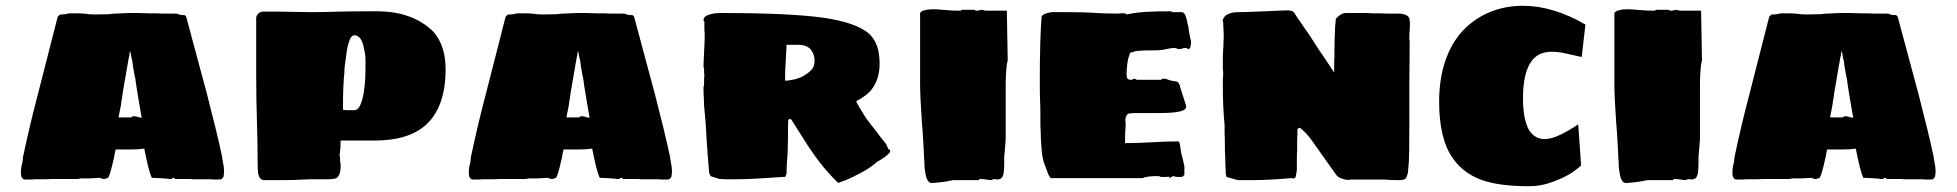

<svg xmlns="http://www.w3.org/2000/svg" viewBox="-20 -620 6767 664"><path d="M53 -33Q53 -45 58 -60Q58 -67 59 -71.5Q60 -76 60 -79Q83 -188 111 -294L179 -560Q179 -562 182 -565Q185 -568 188 -570H195Q207 -570 214 -573Q220 -574 235 -574Q259 -574 271 -573Q289 -570 308 -570L360 -571Q368 -573 379 -573L423 -575H456Q475 -575 493 -574H521Q531 -573 550 -573H588Q591 -573 594 -572Q597 -571 599 -570Q603 -568 609 -568H618Q625 -563 625 -558L696 -294Q729 -167 748 -79Q748 -74 751 -60Q755 -40 755 -28Q755 -21 753 -9Q748 1 739 1H728Q715 1 708 0H686H665H648Q641 0 640 -1H585L584 -3Q582 -5 578 -5L575 -3Q575 -1 573 -1H570H563Q558 -3 545 -3Q521 -5 505 -5Q494 -28 479 -106Q458 -103 431 -103H405H380Q376 -88 375 -78Q374 -73 367 -44Q360 -15 354 -5L348 -3Q345 -2 343 -1.5Q341 -1 341 -1H339Q333 -1 331 -3Q327 -5 326 -5L288 -3H260Q255 -2 252 -1.5Q249 -1 248 -1H168H160Q151 0 123 0H99Q93 1 80 1H68Q49 1 53 -33ZM463 -253 455 -301Q453 -315 451 -326.5Q449 -338 448 -348Q445 -360 443.5 -370.5Q442 -381 440 -390Q439 -396 438 -405.5Q437 -415 435 -419L433 -431Q433 -435 431 -438L430 -444Q428 -438 428 -438V-434V-431Q428 -430 427 -427.5Q426 -425 425 -419Q424 -414 423 -406.5Q422 -399 420 -390L413 -349L405 -303L402 -281Q400 -273 398 -255Q389 -210 390 -214H434Q435 -215 437 -216.5Q439 -218 440 -218H443Q448 -218 451.5 -217Q455 -216 458 -215Q464 -213 470 -213Q464 -247 463 -253Z M874 -15Q871 -25 871 -51Q871 -128 869 -185Q866 -272 866 -366V-558Q866 -566 873.5 -573Q881 -580 889 -580Q961 -580 989 -579L1062 -578Q1092 -578 1162 -580Q1198 -581 1281 -581Q1342 -581 1386 -566Q1442 -548 1481 -508Q1521 -460 1521 -381Q1521 -251 1454 -189Q1393 -134 1277 -134H1158Q1158 -104 1156 -98Q1156 -91 1155 -88Q1154 -85 1154 -84Q1154 -81 1156 -78V-64L1158 -51V-44Q1158 -17 1146 -6Q1141 -2 1131.5 -1Q1122 0 1111 0H1057L1029 1Q987 3 961 3H894Q879 3 874 -15ZM1206 -239Q1222 -239 1232 -273Q1239 -296 1243 -344Q1244 -368 1244 -400V-409Q1244 -431 1239 -451Q1234 -481 1222 -491Q1215 -498 1206 -498Q1198 -498 1192 -488Q1181 -467 1176 -418Q1171 -390 1171 -370Q1166 -324 1166 -241Q1166 -241 1167.5 -240.5Q1169 -240 1171 -240Q1172 -239 1182 -239Z M1602 -33Q1602 -45 1607 -60Q1607 -67 1608 -71.5Q1609 -76 1609 -79Q1632 -188 1660 -294L1728 -560Q1728 -562 1731 -565Q1734 -568 1737 -570H1744Q1756 -570 1763 -573Q1769 -574 1784 -574Q1808 -574 1820 -573Q1838 -570 1857 -570L1909 -571Q1917 -573 1928 -573L1972 -575H2005Q2024 -575 2042 -574H2070Q2080 -573 2099 -573H2137Q2140 -573 2143 -572Q2146 -571 2148 -570Q2152 -568 2158 -568H2167Q2174 -563 2174 -558L2245 -294Q2278 -167 2297 -79Q2297 -74 2300 -60Q2304 -40 2304 -28Q2304 -21 2302 -9Q2297 1 2288 1H2277Q2264 1 2257 0H2235H2214H2197Q2190 0 2189 -1H2134L2133 -3Q2131 -5 2127 -5L2124 -3Q2124 -1 2122 -1H2119H2112Q2107 -3 2094 -3Q2070 -5 2054 -5Q2043 -28 2028 -106Q2007 -103 1980 -103H1954H1929Q1925 -88 1924 -78Q1923 -73 1916 -44Q1909 -15 1903 -5L1897 -3Q1894 -2 1892 -1.5Q1890 -1 1890 -1H1888Q1882 -1 1880 -3Q1876 -5 1875 -5L1837 -3H1809Q1804 -2 1801 -1.5Q1798 -1 1797 -1H1717H1709Q1700 0 1672 0H1648Q1642 1 1629 1H1617Q1598 1 1602 -33ZM2012 -253 2004 -301Q2002 -315 2000 -326.5Q1998 -338 1997 -348Q1994 -360 1992.5 -370.5Q1991 -381 1989 -390Q1988 -396 1987 -405.5Q1986 -415 1984 -419L1982 -431Q1982 -435 1980 -438L1979 -444Q1977 -438 1977 -438V-434V-431Q1977 -430 1976 -427.5Q1975 -425 1974 -419Q1973 -414 1972 -406.5Q1971 -399 1969 -390L1962 -349L1954 -303L1951 -281Q1949 -273 1947 -255Q1938 -210 1939 -214H1983Q1984 -215 1986 -216.5Q1988 -218 1989 -218H1992Q1997 -218 2000.5 -217Q2004 -216 2007 -215Q2013 -213 2019 -213Q2013 -247 2012 -253Z M2802 -76Q2780 -105 2734 -179L2717 -206Q2716 -207 2715.5 -207.5Q2715 -208 2715 -208H2710L2706 -206Q2705 -193 2705 -136Q2705 -99 2701 -49L2700 -19Q2696 -8 2695 -8H2688H2685Q2575 0 2525 0H2510H2491Q2480 0 2475 -1H2468L2437 -11L2435 -18Q2433 -18 2432.5 -22Q2432 -26 2432 -28Q2429 -70 2427 -89Q2423 -143 2422 -168Q2420 -192 2420 -199L2415 -254L2414 -284Q2413 -293 2413 -309V-318Q2415 -323 2415 -334V-351Q2416 -355 2416 -360L2415 -368V-378Q2415 -385 2413 -389V-395L2414 -420Q2415 -427 2415 -441Q2417 -471 2417 -498V-508Q2416 -511 2416 -521V-535V-545Q2413 -548 2413 -551Q2413 -565 2438 -571Q2451 -575 2475 -575Q2709 -575 2825 -559Q2939 -543 2985 -504Q3005 -485 3013.5 -459.5Q3022 -434 3022 -399Q3022 -343 2990 -305Q2969 -284 2941 -270Q2947 -255 2976 -210Q2982 -203 2987.5 -195Q2993 -187 3001 -178Q3020 -152 3045 -121Q3046 -117 3053 -104Q3058 -102 3058.5 -99.5Q3059 -97 3057 -93Q3049 -81 3010 -58Q3005 -53 2998 -48Q2978 -32 2943 -15Q2911 2 2888 9Q2879 14 2877 11Q2833 -32 2802 -76ZM2730 -346Q2751 -352 2760 -358Q2775 -367 2786 -378Q2797 -391 2797 -408Q2797 -436 2780 -453Q2765 -465 2743 -465H2700Q2700 -452 2698 -424L2697 -403Q2695 -383 2695 -341Q2708 -341 2730 -346Z M3180 -23Q3177 -38 3177 -50Q3177 -66 3176 -70Q3175 -99 3171 -162L3168 -200Q3162 -288 3162 -330V-573Q3162 -581 3180 -585Q3190 -588 3208 -588Q3220 -588 3234 -586.5Q3248 -585 3255 -585Q3270 -583 3302 -583L3306 -586H3350Q3353 -583 3357 -583H3361Q3362 -584 3366 -584Q3368 -585 3372 -585Q3373 -586 3374 -586Q3375 -586 3375 -586Q3378 -586 3382 -584.5Q3386 -583 3388 -583H3462L3465 -411Q3465 -410 3463.5 -404.5Q3462 -399 3461 -390Q3458 -354 3458 -333V-138L3455 -100Q3452 -75 3453 -59Q3453 -38 3451.5 -25.5Q3450 -13 3445 -6Q3439 1 3426 1L3425 0L3422 -1Q3420 -1 3420 0H3415Q3409 2 3408 3Q3403 3 3385 0L3371 -1Q3366 -1 3365 3H3290H3276L3250 8L3226 11L3203 13Q3185 13 3180 -23Z M3611 -8Q3604 -17 3601 -30Q3598 -35 3596 -43Q3587 -61 3583 -93Q3579 -139 3579 -166Q3578 -178 3578 -199V-223Q3578 -253 3577 -270Q3576 -288 3576 -341Q3576 -483 3582 -560Q3582 -572 3616 -578H3646H3671Q3728 -578 3756 -576Q3798 -573 3841 -573Q3851 -573 3856 -574H3871L3876 -570Q3909 -577 3944 -579Q3979 -581 4029 -581Q4031 -581 4034 -578H4066Q4074 -578 4078.5 -569Q4083 -560 4086 -543Q4090 -530 4092 -511Q4096 -486 4099 -478Q4099 -450 4089 -450Q4088 -450 4086 -453L4082 -454Q4077 -455 4071 -453Q4065 -450 4058 -450Q4052 -450 4048 -453Q4046 -454 4039 -454Q4030 -454 4018 -451Q4014 -450 4002.5 -448Q3991 -446 3976 -446Q3933 -446 3914 -444Q3903 -443 3893 -438V-440Q3889 -440 3886 -430Q3879 -413 3877 -383Q3876 -374 3876 -363Q3876 -352 3879.5 -348Q3883 -344 3891 -344Q3897 -344 3901 -348Q3903 -348 3906 -347Q3909 -346 3911 -344H3996Q3997 -346 3999 -347Q4001 -348 4003 -348Q4013 -348 4018 -345Q4024 -342 4042 -339Q4052 -339 4056 -333Q4061 -326 4061 -320L4082 -254Q4085 -238 4052 -233Q4033 -229 3979 -229H3936H3906Q3892 -229 3885 -227.5Q3878 -226 3876 -220Q3872 -215 3872 -204V-200Q3872 -195 3873 -193L3872 -171Q3871 -164 3871 -150V-140V-131V-125Q3916 -125 3963 -128Q4009 -131 4054 -131Q4057 -131 4059 -126.5Q4061 -122 4061 -116Q4063 -110 4063 -103Q4065 -88 4069 -75L4076 -46V-26V-23V-15L4068 -8H4061H4058Q4047 -8 4044 -9Q4041 -11 4037 -11Q4035 -10 4031 -8Q4027 -6 4024 -4V-9L4012 -8H3997Q3993 -8 3991 -10L3983 -11Q3946 -11 3931 -4H3614Q3612 -4 3611 -8Z M4300 3H4284H4269H4261L4222 -8L4220 -14Q4219 -14 4219 -24Q4219 -37 4218 -45L4217 -83Q4216 -95 4216 -121Q4216 -146 4215 -158V-188Q4209 -251 4209 -318V-326V-341Q4209 -353 4210 -358V-366V-373Q4209 -376 4209 -383V-394V-400V-410V-426Q4209 -438 4210 -443V-453L4211 -458V-471Q4212 -481 4212 -498Q4212 -511 4211 -521L4210 -544L4209 -548Q4206 -550 4209 -551Q4213 -567 4234 -574Q4244 -578 4267 -578Q4284 -578 4356 -581Q4392 -583 4401 -583Q4416 -584 4437 -584Q4447 -583 4451 -580.5Q4455 -578 4458.5 -572Q4462 -566 4464 -563L4484 -534Q4483 -535 4509 -498Q4533 -459 4567 -410Q4572 -402 4579 -392Q4586 -382 4594 -369V-404Q4595 -418 4595 -444Q4595 -478 4597 -520Q4597 -528 4598 -534.5Q4599 -541 4599 -545Q4599 -555 4600 -555Q4604 -561 4614 -568Q4626 -576 4639 -575H4689H4699Q4714 -575 4724 -574H4754Q4764 -573 4784 -573H4806H4816Q4836 -573 4846 -566Q4852 -562 4854 -555.5Q4856 -549 4856 -536Q4856 -523 4855 -514Q4854 -504 4854 -490V-483Q4855 -480 4855 -474V-448L4854 -333V-220V-193Q4854 -85 4852 -56L4849 -23Q4844 0 4835 1Q4833 1 4829.5 2Q4826 3 4822 3Q4786 3 4769 1H4717H4665H4652Q4649 2 4644 2Q4632 2 4619 -3Q4611 -5 4602 -14L4514 -138Q4509 -145 4495 -161L4482 -173Q4477 -178 4474 -178Q4471 -178 4469 -175.5Q4467 -173 4467 -171V-154Q4466 -146 4466 -129V-100Q4465 -89 4465 -70V-46V-31Q4464 -29 4464 -25Q4464 -24 4461 -9Q4459 -5 4458 -4Q4457 -3 4451 -3Q4449 -4 4447.5 -4Q4446 -4 4445 -4Q4366 3 4314 3Z M5122 8Q5046 -13 5004 -73Q4957 -140 4957 -268Q4957 -346 4978 -408.5Q4999 -471 5039 -514Q5079 -556 5132 -578Q5185 -600 5247 -600Q5351 -600 5463 -535L5450 -423L5427 -428Q5423 -429 5396 -435Q5369 -441 5347 -441Q5300 -441 5277 -409Q5247 -369 5247 -280Q5247 -207 5268 -170Q5288 -139 5322 -139Q5346 -139 5378 -155Q5409 -170 5438 -190L5448 -48Q5413 -15 5362 4Q5316 24 5267 24Q5179 24 5122 8Z M5581 -23Q5578 -38 5578 -50Q5578 -66 5577 -70Q5576 -99 5572 -162L5569 -200Q5563 -288 5563 -330V-573Q5563 -581 5581 -585Q5591 -588 5609 -588Q5621 -588 5635 -586.5Q5649 -585 5656 -585Q5671 -583 5703 -583L5707 -586H5751Q5754 -583 5758 -583H5762Q5763 -584 5767 -584Q5769 -585 5773 -585Q5774 -586 5775 -586Q5776 -586 5776 -586Q5779 -586 5783 -584.5Q5787 -583 5789 -583H5863L5866 -411Q5866 -410 5864.5 -404.5Q5863 -399 5862 -390Q5859 -354 5859 -333V-138L5856 -100Q5853 -75 5854 -59Q5854 -38 5852.5 -25.5Q5851 -13 5846 -6Q5840 1 5827 1L5826 0L5823 -1Q5821 -1 5821 0H5816Q5810 2 5809 3Q5804 3 5786 0L5772 -1Q5767 -1 5766 3H5691H5677L5651 8L5627 11L5604 13Q5586 13 5581 -23Z M5972 -33Q5972 -45 5977 -60Q5977 -67 5978 -71.5Q5979 -76 5979 -79Q6002 -188 6030 -294L6098 -560Q6098 -562 6101 -565Q6104 -568 6107 -570H6114Q6126 -570 6133 -573Q6139 -574 6154 -574Q6178 -574 6190 -573Q6208 -570 6227 -570L6279 -571Q6287 -573 6298 -573L6342 -575H6375Q6394 -575 6412 -574H6440Q6450 -573 6469 -573H6507Q6510 -573 6513 -572Q6516 -571 6518 -570Q6522 -568 6528 -568H6537Q6544 -563 6544 -558L6615 -294Q6648 -167 6667 -79Q6667 -74 6670 -60Q6674 -40 6674 -28Q6674 -21 6672 -9Q6667 1 6658 1H6647Q6634 1 6627 0H6605H6584H6567Q6560 0 6559 -1H6504L6503 -3Q6501 -5 6497 -5L6494 -3Q6494 -1 6492 -1H6489H6482Q6477 -3 6464 -3Q6440 -5 6424 -5Q6413 -28 6398 -106Q6377 -103 6350 -103H6324H6299Q6295 -88 6294 -78Q6293 -73 6286 -44Q6279 -15 6273 -5L6267 -3Q6264 -2 6262 -1.5Q6260 -1 6260 -1H6258Q6252 -1 6250 -3Q6246 -5 6245 -5L6207 -3H6179Q6174 -2 6171 -1.5Q6168 -1 6167 -1H6087H6079Q6070 0 6042 0H6018Q6012 1 5999 1H5987Q5968 1 5972 -33ZM6382 -253 6374 -301Q6372 -315 6370 -326.5Q6368 -338 6367 -348Q6364 -360 6362.5 -370.5Q6361 -381 6359 -390Q6358 -396 6357 -405.5Q6356 -415 6354 -419L6352 -431Q6352 -435 6350 -438L6349 -444Q6347 -438 6347 -438V-434V-431Q6347 -430 6346 -427.5Q6345 -425 6344 -419Q6343 -414 6342 -406.5Q6341 -399 6339 -390L6332 -349L6324 -303L6321 -281Q6319 -273 6317 -255Q6308 -210 6309 -214H6353Q6354 -215 6356 -216.5Q6358 -218 6359 -218H6362Q6367 -218 6370.5 -217Q6374 -216 6377 -215Q6383 -213 6389 -213Q6383 -247 6382 -253Z"/></svg>

Font: Sigmar One
Style: Regular
Weight: 400
Designer: Vernon Adams
Foundry: Vernon Adams
Version: Version 2.000